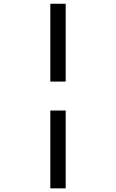

<svg xmlns="http://www.w3.org/2000/svg" viewBox="-20 -865 626 1036"><path d="M251.5 151.4H334.5V-268.6H251.5ZM251.5 -424.8H334.5V-844.7H251.5Z"/></svg>

Font: Cascadia Mono SemiLight
Style: Italic
Weight: 350
Italic angle: -10°
Monospace: yes
Designer: Aaron Bell
Foundry: Saja Typeworks
Version: Version 2404.023